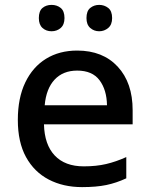

<svg xmlns="http://www.w3.org/2000/svg" viewBox="-20 -756 613 786"><path d="M296 -549Q401 -549 462 -483Q523 -417 523 -305V-247H160Q162 -164 204 -119.5Q246 -75 323 -75Q374 -75 414.5 -84.5Q455 -94 497 -113V-26Q456 -7 415 1.5Q374 10 316 10Q239 10 179.5 -21Q120 -52 86.5 -113Q53 -174 53 -265Q53 -355 83.5 -418.5Q114 -482 168.5 -515.5Q223 -549 296 -549ZM296 -467Q238 -467 203.5 -430Q169 -393 163 -325H418Q417 -388 387.5 -427.5Q358 -467 296 -467ZM139 -682Q139 -711 154 -723.5Q169 -736 191 -736Q213 -736 228.5 -723.5Q244 -711 244 -682Q244 -655 228.5 -641.5Q213 -628 191 -628Q169 -628 154 -641.5Q139 -655 139 -682ZM334 -682Q334 -711 349.5 -723.5Q365 -736 386 -736Q407 -736 423 -723.5Q439 -711 439 -682Q439 -655 423 -641.5Q407 -628 386 -628Q365 -628 349.5 -641.5Q334 -655 334 -682Z"/></svg>

Font: Noto Sans Syriac Medium
Style: Regular
Weight: 500
Designer: Patrick Giasson and the Monotype Design Team
Foundry: Monotype Imaging Inc.
Version: Version 3.000; ttfautohint (v1.8.4.7-5d5b)